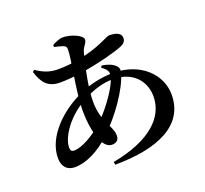

<svg xmlns="http://www.w3.org/2000/svg" viewBox="-143 -980 1286 1205"><g transform="rotate(-20 500.0 -377.0)"><path d="M425 35.9 428.5 55.2C712.4 53.8 911.4 -31.3 911.4 -238.1C911.4 -371.7 795.6 -490.8 612 -490.8C533.3 -490.8 457.7 -473.4 391.6 -444.5C241.6 -380.1 104.2 -247.9 104.2 -106.7C104.2 -46.7 136.6 -16.4 186.9 -16.4C259.5 -16.4 349.5 -58.4 430.1 -135.5C529.1 -228.9 629.7 -369.9 659.6 -472.8C665.1 -492 663.4 -507.4 650.2 -521.1C630.2 -541.6 599.9 -552.9 561.3 -559.3L552.7 -547.1C590.8 -521.8 600.2 -499.4 588.1 -464.5C563.6 -391.6 475.5 -273.5 405.4 -212.7C346.9 -162.2 268.6 -116.4 217.5 -116.4C199.9 -116.4 192.6 -124.8 192.6 -144.1C192.6 -214 268.2 -326.4 386.6 -392.1C466.3 -435.8 531.2 -454.3 598.3 -454.3C722.5 -454.3 800.5 -374.9 800.5 -266.4C800.5 -130.9 686.8 -13.2 425 35.9ZM452.4 -69.4C480.4 -69.4 500.2 -82.4 500.2 -113.5C500.2 -179.5 432.4 -225.9 432.4 -363.6C432.4 -455.9 459.8 -578.8 483.9 -673.5C492.6 -710.7 518.8 -722.9 518.8 -749.2C518.8 -775.4 448.1 -808.7 389.6 -808.7C369.7 -808.7 339.6 -795.2 319.2 -784L319.6 -770.2C339.9 -766.1 361.1 -761.1 376.5 -755.1C392.6 -748.7 396.6 -743.2 396.6 -724.8C396.6 -656.3 351.7 -458.6 351.7 -333.4C351.7 -208 383.6 -69.4 452.4 -69.4ZM280.8 -547.5C329.2 -547.5 383.1 -552.9 431.4 -560.6C545.7 -578.2 658.9 -608.5 710.4 -629C735.6 -638.9 748.5 -652.9 748.5 -675.5C748.5 -705.1 720.4 -720.9 667.4 -720.9C652.9 -720.9 573.2 -668.4 434.5 -643.1C392.8 -635.6 345.6 -630 297.9 -630C241.9 -630 203.4 -645.2 153.1 -678.1L141.6 -668.1C164.9 -592.2 199 -547.5 280.8 -547.5Z"/></g></svg>

Font: Source Han Serif CN VF
Style: Regular
Weight: 250
Designer: Ryoko NISHIZUKA 西塚涼子 (kana & ideographs); Frank Grießhammer (Latin, Greek & Cyrillic); Wenlong ZHANG 张文龙 (bopomofo); San
Foundry: Adobe
Version: Version 2.002;hotconv 1.1.0;makeotfexe 2.6.0